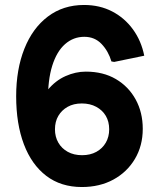

<svg xmlns="http://www.w3.org/2000/svg" viewBox="-20 -736 645 772"><path d="M309 16Q225 16 166 -29Q107 -74 76 -156Q45 -238 45 -349Q45 -457 78 -540Q111 -623 172.5 -669.5Q234 -716 318 -716Q381 -716 431 -690Q481 -664 514.5 -618Q548 -572 560 -512L439 -487L428 -489Q416 -530 388.5 -559Q361 -588 319 -588Q275 -588 241.5 -558.5Q208 -529 190 -471.5Q172 -414 173 -330Q173 -323 173.5 -315.5Q174 -308 174 -300L130 -280Q141 -337 172 -374.5Q203 -412 243.5 -430Q284 -448 325 -448Q395 -448 446 -418Q497 -388 525.5 -336Q554 -284 554 -218Q554 -150 522.5 -97Q491 -44 436 -14Q381 16 309 16ZM310 -112Q343 -112 367.5 -125.5Q392 -139 405.5 -162.5Q419 -186 419 -216Q419 -247 405.5 -270Q392 -293 367 -306.5Q342 -320 309 -320Q276 -320 252 -306.5Q228 -293 214.5 -270Q201 -247 201 -216Q201 -186 214.5 -162.5Q228 -139 252.5 -125.5Q277 -112 310 -112Z"/></svg>

Font: Fustat ExtraBold
Style: Regular
Weight: 800
Designer: Mohamed Gaber, Khaled Hosny, Laura Garcia Mut
Foundry: Kief Type Foundry, Alif Type Foundry, Hard Type Foundry
Version: Version 1.007